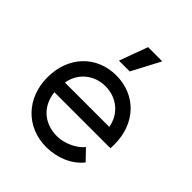

<svg xmlns="http://www.w3.org/2000/svg" viewBox="-197 -815 955 955"><g transform="rotate(45 280.0 -338.0)"><path d="M478 -68 425 -123C395 -86 335 -59 285 -59C197 -59 131 -113 121 -205H515C516 -214 516 -224 516 -233C516 -381 417 -482 280 -482C143 -482 44 -381 44 -233C44 -88 144 17 285 17C360 17 435 -13 478 -68ZM124 -276C137 -354 201 -406 280 -406C359 -406 423 -354 436 -276ZM237 -543H313L392 -693H292Z"/></g></svg>

Font: Kreadon Medium
Style: Regular
Weight: 500
Designer: kohakuno
Foundry: StudioGnu
Version: Version 1.000;Glyphs 3.1.2 (3151)